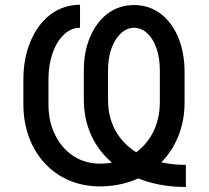

<svg xmlns="http://www.w3.org/2000/svg" viewBox="-20 -758 862 791"><path d="M745.7 -78.8C613.3 -78.8 515.3 -126.4 463.8 -206.3C437.9 -246.4 425.1 -293 425.1 -346.2V-470.2C425.1 -537.3 446 -591.3 478.7 -621.1C494.7 -636 512.8 -643.5 532.3 -643.5C571.7 -643.5 605.5 -612.9 624.3 -560.4C633.9 -533.7 638.5 -502.8 638.5 -467V-335.9C638.5 -240.8 595.2 -161.2 521 -117.2C483.7 -94.8 440.7 -83.8 391.3 -83.8C308.9 -83.8 242.5 -129.3 206.7 -203.1C188.6 -239.7 179.7 -281.2 179.7 -327.8V-432.5C179.7 -512.4 204.5 -578.8 243.6 -615.8C263.1 -634.2 285.2 -643.5 309.7 -643.5V-738.3C216.3 -738.3 144.9 -680.4 105.8 -587.7C86.3 -541.2 76.3 -489 76.3 -431.1V-327.8C76.3 -134.6 203.5 9.9 391.3 9.9C599.8 9.9 740.8 -138.5 740.4 -335.9V-461.6C740.4 -569.2 703.5 -654.8 641 -702.1C609.4 -725.5 573.2 -737.2 531.6 -737.2C448.9 -737.2 385.3 -686.4 351.2 -605.5C333.8 -565 325.3 -519.5 325.3 -468.8V-347.3C325.3 -241.1 366.8 -151.6 441.4 -87.7C516 -23.8 620.4 12.4 745.7 12.4Z"/></svg>

Font: Inter 465
Style: Regular
Weight: 400
Designer: Rasmus Andersson
Foundry: rsms
Version: Version 3.019;Glyphs 3.1.2 (3151)